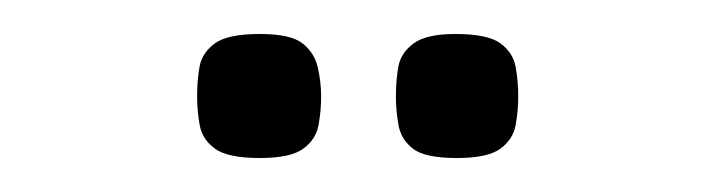

<svg xmlns="http://www.w3.org/2000/svg" viewBox="-20 -661 420 113"><path d="M249 -568Q230 -568 223 -573.5Q216 -579 214.5 -587.5Q213 -596 213 -604Q213 -614 214.5 -622Q216 -630 223.5 -635.5Q231 -641 248 -641Q267 -641 274.5 -635.5Q282 -630 283.5 -621.5Q285 -613 285 -604Q285 -596 283.5 -587.5Q282 -579 274.5 -573.5Q267 -568 249 -568ZM133 -568Q114 -568 106.5 -573.5Q99 -579 97.5 -587.5Q96 -596 96 -604Q96 -614 97.5 -622Q99 -630 106.5 -635.5Q114 -641 133 -641Q151 -641 158 -635.5Q165 -630 167 -621.5Q169 -613 169 -604Q169 -596 167.5 -587.5Q166 -579 158.5 -573.5Q151 -568 133 -568Z"/></svg>

Font: Fredoka SemiExpanded Light
Style: Regular
Weight: 300
Width: 6
Designer: Ben Nathan
Foundry: Milena B. Brandão, Ben Nathan
Version: Version 2.001